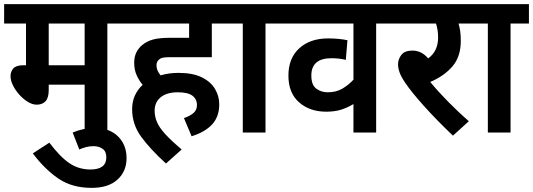

<svg xmlns="http://www.w3.org/2000/svg" viewBox="-20 -642 2582 930"><path d="M500 -528V0H390V-232H216V-206Q216 -168 200.5 -151.5Q185 -135 158 -135Q137 -135 115 -148.5Q93 -162 74 -183Q55 -204 43 -228Q31 -252 31 -273Q31 -295 44.5 -310.5Q58 -326 94 -326H106V-528H0V-622H588V-528ZM390 -528H216V-326H390Z M332 0Q384 -22 438 -22Q511 -22 552 19Q593 60 593 124Q593 188 549 228Q505 268 424 268Q328 268 261.5 222Q195 176 139 101L219 49Q272 119 317 149Q362 179 418 179Q495 179 495 120Q495 91 476.5 78.5Q458 66 433 66Q414 66 397 70.5Q380 75 364 82Z M871 -70Q898 -79 916 -93.5Q934 -108 934 -133Q934 -162 912 -178.5Q890 -195 841 -195Q788 -195 758.5 -171Q729 -147 729 -106Q729 -78 740 -51.5Q751 -25 779.5 6.5Q808 38 860 82L784 150Q707 80 663.5 20Q620 -40 620 -113Q620 -150 633.5 -179.5Q647 -209 671 -231Q654 -251 642 -277.5Q630 -304 630 -338Q630 -367 640.5 -388Q651 -409 668 -423Q690 -442 721 -450.5Q752 -459 806 -459H896V-528H575V-622H1094V-528H1006V-365H804Q779 -365 768 -362.5Q757 -360 750 -353Q738 -344 738 -325Q738 -300 758 -277Q798 -289 844 -289Q914 -289 957.5 -267.5Q1001 -246 1021.5 -211Q1042 -176 1042 -137Q1042 -77 1007.5 -39.5Q973 -2 908 18Z M1266 -528V0H1156V-528H1081V-622H1355V-528Z M1890 -528H1802V0H1692V-138Q1664 -121 1633 -111Q1602 -101 1560 -101Q1480 -101 1428.5 -146.5Q1377 -192 1377 -276Q1377 -360 1429.5 -408Q1482 -456 1570 -456Q1595 -456 1621 -453.5Q1647 -451 1663 -447L1655 -352Q1640 -356 1622 -358Q1604 -360 1586 -360Q1488 -360 1488 -276Q1488 -231 1511.5 -213Q1535 -195 1568 -195Q1608 -195 1638 -212.5Q1668 -230 1692 -256V-528H1341V-622H1890Z M2251 -55 2174 15Q2096 -59 2034.5 -127.5Q1973 -196 1942 -242Q1922 -272 1915 -292.5Q1908 -313 1908 -331Q1908 -355 1924 -376Q1940 -397 1978 -397Q2022 -397 2054 -359Q2102 -394 2102 -460Q2102 -497 2092 -528H1877V-622H2282V-528H2201Q2206 -512 2209 -491.5Q2212 -471 2212 -444Q2212 -368 2172 -321Q2132 -274 2064 -245Q2100 -201 2149.5 -150.5Q2199 -100 2251 -55Z M2453 -528V0H2343V-528H2268V-622H2542V-528Z"/></svg>

Font: Noto Sans SemiCondensed SemiBold
Style: Regular
Weight: 600
Width: 4
Designer: Monotype Design Team
Foundry: Monotype Imaging Inc.
Version: Version 2.013; ttfautohint (v1.8.4.7-5d5b)